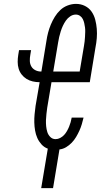

<svg xmlns="http://www.w3.org/2000/svg" viewBox="-20 -763 540 988"><path d="M192 205 226 2Q207 -5 193.5 -20Q180 -35 172 -53Q164 -71 160.5 -91.5Q157 -112 156.5 -133Q156 -154 158 -175Q160 -196 163 -218L184 -340Q166 -340 148.5 -344Q131 -348 116.5 -357Q102 -366 91.5 -379.5Q81 -393 76 -409.5Q71 -426 71 -444.5Q71 -463 74 -481L78 -505H140L136 -481Q133 -465 133.5 -449.5Q134 -434 141 -421.5Q148 -409 161.5 -402Q175 -395 190 -395H193L219 -553Q222 -574 227.5 -595Q233 -616 241.5 -636.5Q250 -657 262 -676.5Q274 -696 290.5 -711.5Q307 -727 328.5 -735Q350 -743 371 -743Q396 -743 417 -732.5Q438 -722 451 -703.5Q464 -685 470 -662Q476 -639 478 -615Q480 -591 478 -566.5Q476 -542 471 -517L442 -340H245L223 -209Q221 -193 219 -177Q217 -161 216.5 -145Q216 -129 217.5 -113.5Q219 -98 223.5 -83.5Q228 -69 239 -58Q250 -47 266 -47Q278 -47 289.5 -53Q301 -59 309.5 -68Q318 -77 324.5 -88.5Q331 -100 335.5 -111Q340 -122 343.5 -134Q347 -146 349 -158H410Q406 -141 401 -124Q396 -107 388.5 -90.5Q381 -74 371.5 -58Q362 -42 349 -28.5Q336 -15 320 -5.5Q304 4 286 6L253 205ZM390 -395 412 -526Q414 -538 415.5 -550Q417 -562 417.5 -574Q418 -586 418.5 -598Q419 -610 417.5 -621.5Q416 -633 413.5 -644Q411 -655 406 -665Q401 -675 391.5 -681.5Q382 -688 370 -688Q355 -688 341.5 -679Q328 -670 319 -657Q310 -644 303.5 -630Q297 -616 292.5 -601.5Q288 -587 284.5 -572.5Q281 -558 279 -544L254 -395Z"/></svg>

Font: Iosevka SS04 Light Oblique
Style: Regular
Weight: 300
Italic angle: -9°
Monospace: yes
Designer: Belleve Invis
Foundry: Belleve Invis
Version: Version 19.0.0; ttfautohint (v1.8.4)